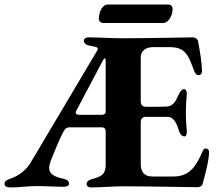

<svg xmlns="http://www.w3.org/2000/svg" viewBox="-25 -818 954 843"><path d="M22 5C62 5 98 -1 138 -1C177 -1 216 2 255 2C270 2 278 -3 278 -12C278 -23 269 -30 254 -33C211 -42 191 -55 191 -80C191 -88 193 -98 197 -110C212 -147 232 -199 254 -241C262 -255 269 -259 280 -259H421C436 -259 439 -249 439 -241V-95C439 -53 422 -43 377 -31C362 -27 355 -18 355 -10C355 -2 362 5 375 5C417 5 473 0 514 0C634 0 810 4 841 4C851 4 861 0 864 -9C877 -55 893 -116 893 -152C893 -160 886 -166 878 -166C870 -166 867 -160 863 -150C836 -90 809 -43 736 -43H645C609 -43 593 -62 593 -99V-282C593 -296 601 -305 615 -305H711C734 -305 749 -284 761 -243C765 -230 774 -219 785 -219C792 -219 796 -227 795 -245C792 -275 791 -300 791 -326C791 -352 793 -377 795 -405C796 -419 789 -427 783 -427C774 -427 767 -417 760 -404C748 -376 736 -350 704 -350C677 -349 648 -349 617 -349C602 -349 593 -356 593 -373V-568C593 -595 617 -611 646 -611H721C751 -611 772 -604 787 -588C805 -570 814 -542 829 -503C834 -492 841 -488 848 -488C855 -488 862 -494 862 -506C861 -542 854 -587 845 -635C843 -649 830 -654 821 -654C801 -654 630 -650 511 -650C466 -650 405 -654 362 -654C351 -654 343 -647 343 -639C343 -632 348 -623 362 -619L395 -612C404 -610 406 -604 403 -598L109 -103C91 -72 56 -45 19 -33C5 -28 -5 -23 -5 -11C-5 1 6 5 22 5ZM409 -735C409 -726 417 -717 428 -717H692C713 -717 733 -747 733 -780C733 -789 726 -798 715 -798H446C427 -798 409 -769 409 -735ZM310 -332 427 -553C431 -560 433 -562 435 -562C438 -562 439 -555 439 -548V-327C439 -320 433 -314 424 -314H325C318 -314 310 -315 309 -319C307 -323 307 -326 310 -332Z"/></svg>

Font: EB Garamond
Style: Bold
Weight: 700
Designer: Georg Duffner and Octavio Pardo
Foundry: Georg Duffner
Version: Version 1.000;PS 001.000;hotconv 1.0.88;makeotf.lib2.5.64775